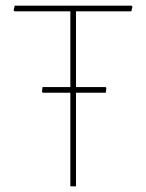

<svg xmlns="http://www.w3.org/2000/svg" viewBox="-20 -657 515 677"><path d="M352 -350 355 -347 353 -330H248V0H228V-330H131L128 -333L130 -350H228V-617H31L28 -621L32 -637H444L447 -633L443 -617H248V-350Z"/></svg>

Font: Alegreya Sans Thin
Style: Regular
Weight: 100
Designer: Juan Pablo del Peral
Foundry: Huerta Tipografica
Version: Version 2.007